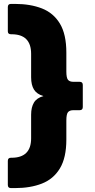

<svg xmlns="http://www.w3.org/2000/svg" viewBox="-20 -811 483 981"><path d="M36 150Q20 150 20 134V11Q20 -5 36 -5H39Q139 -5 139 -104V-225Q139 -263 153.5 -287Q168 -311 202 -320Q168 -330 153.5 -353.5Q139 -377 139 -416V-536Q139 -636 39 -636H36Q20 -636 20 -651V-775Q20 -791 36 -791H57Q135 -791 194 -768Q253 -745 286 -690.5Q319 -636 319 -542V-446Q319 -413 327.5 -403Q336 -393 355 -393H387Q403 -393 403 -377V-264Q403 -248 387 -248H355Q336 -248 327.5 -238Q319 -228 319 -195V-98Q319 -5 286 49.5Q253 104 194 127Q135 150 57 150Z"/></svg>

Font: LINE Seed Sans ExtraBold
Style: Regular
Weight: 800
Designer: LINE VX Design & Dalton Maag Ltd & Sandoll Inc
Foundry: Dalton Maag Ltd
Version: Version 1.003